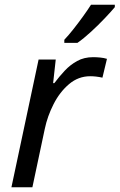

<svg xmlns="http://www.w3.org/2000/svg" viewBox="-20 -786 502 806"><path d="M28 0 142 -536H214L203 -437H208Q229 -465 252 -489.5Q275 -514 304 -530Q333 -546 371 -546Q385 -546 400.5 -544.5Q416 -543 429 -539L410 -460Q383 -466 359 -466Q309 -466 270 -433Q231 -400 205 -349Q179 -298 168 -245L116 0ZM250 -606V-619Q268 -638 288.5 -664Q309 -690 328.5 -717Q348 -744 362 -766H462V-756Q448 -739 420.5 -710Q393 -681 362 -652.5Q331 -624 305 -606Z"/></svg>

Font: Noto IKEA Latin
Style: Italic
Weight: 400
Italic angle: -12°
Designer: Monotype Design Team
Foundry: Monotype Imaging Inc.
Version: Version 1.0